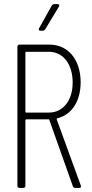

<svg xmlns="http://www.w3.org/2000/svg" viewBox="-20 -918 449 938"><path d="M261 -898H245C240 -898 236 -895 233 -891L171 -780C167 -773 170 -768 178 -768H189C194 -768 198 -771 201 -775L268 -886C272 -893 269 -898 261 -898ZM348 0H367C373 0 376 -3 376 -7C376 -8 375 -10 375 -11L257 -335C256 -337 258 -339 260 -340C330 -357 374 -423 374 -516C374 -626 313 -700 222 -700H75C69 -700 65 -696 65 -690V-10C65 -4 69 0 75 0H94C100 0 104 -4 104 -10V-331C104 -333 106 -335 108 -335H217C219 -335 220 -335 221 -332L336 -8C338 -2 343 0 348 0ZM108 -665H219C288 -665 335 -605 335 -515C335 -427 288 -368 219 -368H108C106 -368 104 -370 104 -372V-661C104 -663 106 -665 108 -665Z"/></svg>

Font: Barlow Condensed ExtraLight
Style: Regular
Weight: 275
Width: 3
Designer: Jeremy Tribby
Foundry: Tribby Type
Version: Version 1.422;hotconv 1.0.109;makeotfexe 2.5.65596